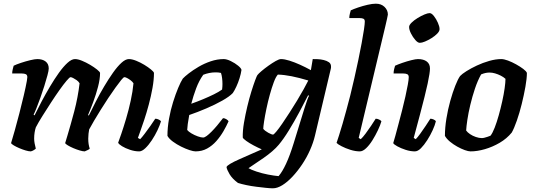

<svg xmlns="http://www.w3.org/2000/svg" viewBox="-20 -820 2891 1040"><path d="M147 0Q136 0 119 -5Q102 -10 84.5 -17.5Q67 -25 54.5 -32.5Q42 -40 40 -45Q48 -71 60 -113.5Q72 -156 85 -206.5Q98 -257 109 -304Q114 -326 118.5 -346.5Q123 -367 125.5 -382Q128 -397 128 -402Q128 -414 120 -418Q112 -422 97 -422H46Q46 -433 49 -445Q52 -457 54 -464Q68 -471 93.5 -479.5Q119 -488 144 -494Q169 -500 182 -500Q210 -500 227 -487Q244 -474 244 -449Q244 -438 237 -412Q230 -386 220 -354Q210 -322 198.5 -290Q187 -258 177 -233Q167 -208 162 -199L167 -195Q184 -230 205.5 -270.5Q227 -311 251 -351.5Q275 -392 299 -425.5Q323 -459 345.5 -479.5Q368 -500 386 -500Q402 -500 424 -491Q446 -482 468 -469Q490 -456 505.5 -443.5Q521 -431 522 -425Q522 -392 511 -350Q500 -308 485 -267.5Q470 -227 457 -197L461 -194Q478 -229 499 -270Q520 -311 544 -351.5Q568 -392 592 -426Q616 -460 638 -480Q660 -500 678 -500Q695 -500 717.5 -491Q740 -482 761.5 -469Q783 -456 798 -443.5Q813 -431 814 -425Q814 -388 806 -343.5Q798 -299 786 -254Q774 -209 761 -170Q748 -131 738.5 -105Q729 -79 727 -73L739 -66Q749 -76 764 -96Q779 -116 795 -138.5Q811 -161 821 -177Q830 -177 839.5 -172.5Q849 -168 852 -163Q846 -142 833 -114.5Q820 -87 802.5 -60.5Q785 -34 767 -17Q749 0 734 0Q710 0 684.5 -8.5Q659 -17 641 -28Q623 -39 620 -47Q625 -60 637 -95Q649 -130 663 -177Q677 -224 688 -274.5Q699 -325 703 -369Q697 -378 687 -385.5Q677 -393 668 -397.5Q659 -402 654 -402Q649 -402 636.5 -386.5Q624 -371 605.5 -345.5Q587 -320 566.5 -289Q546 -258 526 -226Q506 -194 489.5 -166Q473 -138 463 -119Q461 -109 459.5 -96Q458 -83 458 -69Q458 -53 460 -40Q462 -27 466 -15Q465 -12 455.5 -7.5Q446 -3 439 0Q429 0 412 -5Q395 -10 377.5 -17.5Q360 -25 347.5 -32.5Q335 -40 333 -45Q338 -61 345.5 -86.5Q353 -112 362.5 -145Q372 -178 382 -216Q392 -254 399.5 -293.5Q407 -333 411 -369Q405 -379 395 -386Q385 -393 376 -397.5Q367 -402 362 -402Q357 -402 340.5 -382.5Q324 -363 302 -332Q280 -301 256 -264Q232 -227 210 -192Q188 -157 174 -130Q170 -118 167.5 -102.5Q165 -87 165 -69Q165 -57 167.5 -43.5Q170 -30 174 -15Q170 -11 162.5 -6.5Q155 -2 147 0Z M1039 0Q1028 0 1006.5 -7Q985 -14 961 -26Q937 -38 916.5 -53Q896 -68 887 -84Q887 -129 895.5 -176.5Q904 -224 917.5 -267Q931 -310 945 -343.5Q959 -377 970 -394Q980 -405 1002.5 -422.5Q1025 -440 1055.5 -458Q1086 -476 1121.5 -488Q1157 -500 1192 -500Q1208 -500 1230.5 -489Q1253 -478 1270 -464Q1287 -450 1288 -441Q1285 -420 1277.5 -396Q1270 -372 1260 -350.5Q1250 -329 1241 -316Q1223 -297 1184 -275Q1145 -253 1097 -232.5Q1049 -212 1005 -197Q999 -164 997 -148Q995 -132 994 -116Q1001 -107 1017 -97.5Q1033 -88 1051 -81.5Q1069 -75 1080 -75Q1088 -75 1099.5 -83.5Q1111 -92 1125.5 -106.5Q1140 -121 1156 -140Q1172 -159 1188 -180Q1197 -180 1206.5 -174Q1216 -168 1218 -163Q1207 -138 1190.5 -109.5Q1174 -81 1152 -56Q1130 -31 1102 -15.5Q1074 0 1039 0ZM1016 -258Q1050 -270 1081 -283Q1112 -296 1138.5 -309Q1165 -322 1183 -335Q1184 -343 1184.5 -350.5Q1185 -358 1185 -365Q1185 -381 1183 -397Q1181 -413 1177 -425Q1169 -427 1162 -427.5Q1155 -428 1147 -428Q1130 -428 1113 -424.5Q1096 -421 1081 -415Q1058 -383 1042.5 -341.5Q1027 -300 1016 -258Z M1458 200Q1444 200 1420 197.5Q1396 195 1368 191.5Q1340 188 1314 182.5Q1288 177 1269 171Q1238 148 1223.5 123.5Q1209 99 1207 85Q1209 78 1227.5 67Q1246 56 1274.5 43.5Q1303 31 1335.5 16.5Q1368 2 1398 -11Q1377 -20 1353.5 -32.5Q1330 -45 1313.5 -57Q1297 -69 1295 -75Q1294 -111 1301.5 -155Q1309 -199 1319.5 -243Q1330 -287 1341.5 -324Q1353 -361 1362 -385Q1371 -409 1374 -413Q1380 -421 1396.5 -435Q1413 -449 1434 -464Q1455 -479 1473.5 -489.5Q1492 -500 1502 -500Q1521 -500 1548 -491.5Q1575 -483 1605 -469.5Q1635 -456 1664 -440L1674 -500Q1683 -500 1699.5 -499.5Q1716 -499 1733 -495Q1750 -491 1761.5 -483Q1773 -475 1773 -460Q1773 -458 1773 -454.5Q1773 -451 1772 -448L1686 -85Q1677 -47 1659 -6.5Q1641 34 1616.5 70.5Q1592 107 1564.5 136.5Q1537 166 1509.5 183Q1482 200 1458 200ZM1489 134Q1509 111 1529.5 67Q1550 23 1571 -45L1629 -233Q1637 -258 1643.5 -276.5Q1650 -295 1654 -301L1649 -304Q1628 -262 1600.5 -211Q1573 -160 1544.5 -113.5Q1516 -67 1490 -36Q1476 -19 1454.5 -0.5Q1433 18 1408.5 35Q1384 52 1362 66.5Q1340 81 1326 91Q1339 99 1368.5 109Q1398 119 1431.5 125.5Q1465 132 1489 134ZM1459 -91Q1463 -91 1476.5 -107Q1490 -123 1508.5 -150Q1527 -177 1548 -209.5Q1569 -242 1589 -275Q1609 -308 1625 -337Q1641 -366 1650 -384Q1600 -399 1559.5 -407Q1519 -415 1485 -416Q1474 -404 1463 -374.5Q1452 -345 1441.5 -307Q1431 -269 1423 -230.5Q1415 -192 1410.5 -162.5Q1406 -133 1406 -122Q1415 -111 1433 -101Q1451 -91 1459 -91Z M1929 0Q1905 0 1878 -8.5Q1851 -17 1830 -28Q1809 -39 1803 -46Q1808 -60 1816.5 -87Q1825 -114 1835.5 -149.5Q1846 -185 1856.5 -224.5Q1867 -264 1877 -302Q1888 -347 1899.5 -397Q1911 -447 1921 -495.5Q1931 -544 1939 -586.5Q1947 -629 1951.5 -660Q1956 -691 1956 -703Q1956 -715 1948.5 -718.5Q1941 -722 1929 -722H1872Q1872 -733 1875 -745.5Q1878 -758 1880 -764Q1895 -771 1920 -779.5Q1945 -788 1971 -794Q1997 -800 2016 -800Q2045 -800 2063 -782.5Q2081 -765 2081 -741Q2081 -738 2076.5 -718.5Q2072 -699 2067 -677L1923 -73L1934 -66Q1945 -76 1960 -96Q1975 -116 1990 -138.5Q2005 -161 2015 -177Q2024 -177 2033.5 -172.5Q2043 -168 2046 -163Q2040 -142 2027 -114.5Q2014 -87 1997.5 -60.5Q1981 -34 1963 -17Q1945 0 1929 0Z M2227 0Q2203 0 2177 -8.5Q2151 -17 2132 -27.5Q2113 -38 2110 -45Q2114 -57 2121.5 -84.5Q2129 -112 2138.5 -148Q2148 -184 2158 -222.5Q2168 -261 2176 -297.5Q2184 -334 2189 -361.5Q2194 -389 2194 -402Q2194 -414 2186 -418Q2178 -422 2164 -422H2112Q2112 -434 2115 -446Q2118 -458 2120 -464Q2135 -471 2159.5 -479.5Q2184 -488 2208 -494Q2232 -500 2244 -500Q2274 -500 2291.5 -487Q2309 -474 2309 -449Q2309 -438 2306 -418Q2303 -398 2296.5 -367.5Q2290 -337 2279.5 -295Q2269 -253 2254.5 -198Q2240 -143 2221 -73L2232 -66Q2242 -76 2256.5 -96Q2271 -116 2286 -138.5Q2301 -161 2311 -177Q2320 -177 2329.5 -172.5Q2339 -168 2341 -163Q2336 -142 2323.5 -114.5Q2311 -87 2294 -60.5Q2277 -34 2260 -17Q2243 0 2227 0ZM2254 -588Q2243 -588 2229.5 -603.5Q2216 -619 2206 -639Q2196 -659 2196 -674Q2196 -684 2209 -697Q2222 -710 2241.5 -722Q2261 -734 2279 -741.5Q2297 -749 2307 -749Q2318 -749 2330.5 -733Q2343 -717 2352 -696.5Q2361 -676 2361 -662Q2361 -651 2348.5 -638Q2336 -625 2317.5 -613.5Q2299 -602 2282 -595Q2265 -588 2254 -588Z M2529 0Q2517 0 2497.5 -7Q2478 -14 2456.5 -26Q2435 -38 2417 -53Q2399 -68 2390 -84Q2390 -128 2398 -177.5Q2406 -227 2419 -273.5Q2432 -320 2446 -355.5Q2460 -391 2472 -408Q2482 -419 2506.5 -434.5Q2531 -450 2563 -465Q2595 -480 2630 -490Q2665 -500 2695 -500Q2710 -500 2731.5 -492Q2753 -484 2775.5 -471.5Q2798 -459 2814.5 -446.5Q2831 -434 2834 -425Q2834 -395 2826 -350Q2818 -305 2806 -256.5Q2794 -208 2779.5 -166.5Q2765 -125 2752 -102Q2725 -69 2686.5 -46.5Q2648 -24 2606.5 -12Q2565 0 2529 0ZM2590 -72Q2596 -72 2604 -74Q2612 -76 2621 -79Q2630 -82 2637 -85Q2648 -99 2659.5 -128.5Q2671 -158 2681.5 -195.5Q2692 -233 2700.5 -271.5Q2709 -310 2713.5 -342Q2718 -374 2718 -393Q2707 -403 2692 -410.5Q2677 -418 2661.5 -422.5Q2646 -427 2632 -427Q2620 -427 2609 -424.5Q2598 -422 2586 -417Q2567 -383 2552.5 -339.5Q2538 -296 2527.5 -252Q2517 -208 2511.5 -171Q2506 -134 2505 -113Q2512 -103 2526 -93.5Q2540 -84 2557.5 -78Q2575 -72 2590 -72Z"/></svg>

Font: Texturina Medium 12pt
Style: Bold Italic
Weight: 700
Italic angle: -11°
Version: Version 1.002